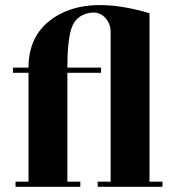

<svg xmlns="http://www.w3.org/2000/svg" viewBox="-20 -721 677 741"><path d="M557 -20H607V0H357V-20H407V-598Q407 -631 384 -654.5Q361 -678 324 -671Q273 -661 256.5 -613.5Q240 -566 240 -460H370V-440H240V-20H290V0H40V-20H90V-440H30V-460H90Q90 -606 217 -669.5Q344 -733 557 -670Z"/></svg>

Font: Rozha One
Style: Regular
Weight: 400
Designer: Tim Donaldson, Indian Type Foundry
Foundry: Indian Type Foundry
Version: Version 1.301;PS 1.0;hotconv 1.0.78;makeotf.lib2.5.61930; tt